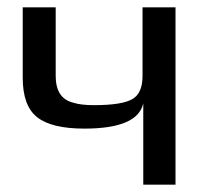

<svg xmlns="http://www.w3.org/2000/svg" viewBox="-20 -504 540 524"><path d="M210 -153Q121 -153 81.5 -184Q42 -215 42 -292V-484H132V-297Q132 -236 179 -224Q200 -217 236 -217Q314 -217 342 -234Q369 -250 369 -297V-484H459V0H371V-222Q356 -153 210 -153Z"/></svg>

Font: Gamestation Display
Style: Regular
Weight: 400
Designer: Jonas Hecksher
Foundry: Jonas Hecksher, Playtypeª, e-types AS
Version: Version 1.003